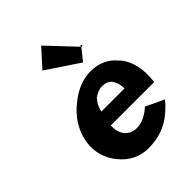

<svg xmlns="http://www.w3.org/2000/svg" viewBox="-241 -970 1119 1119"><g transform="rotate(-45 318.0 -411.0)"><path d="M459 -675 300 -844 202 -736 403 -602C423 -626 440 -649 459 -672H469L470 -682H460ZM313 -397V-401H317C335 -416 359 -426 386 -426C410 -426 431 -417 445 -400L446 -398V-397C457 -382 465 -362 466 -336L467 -324H276L279 -336C285 -357 295 -379 313 -397ZM277 -147C264 -166 256 -190 258 -218L257 -228H614L615 -230C628 -323 610 -398 570 -450H569L561 -460H560C521 -509 466 -535 397 -535C326 -535 259 -503 202 -452L192 -444C138 -395 99 -329 89 -256C79 -184 100 -118 140 -69L146 -62C188 -10 247 22 319 22C400 22 471 0 535 -57L544 -65C559 -78 573 -93 588 -112L476 -165C395 -91 316 -98 278 -145Z"/></g></svg>

Font: Hussar Woodtype
Style: SeBdObl
Weight: 900
Foundry: Cannot Into Space Fonts
Version: Version 1.07